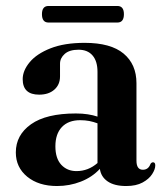

<svg xmlns="http://www.w3.org/2000/svg" viewBox="-20 -612 553 643"><path d="M33 -101.5Q33 -160 84 -196Q135 -232 234 -232Q256 -232 273.8 -229.2Q291.5 -226.5 306.5 -221.5V-371.5Q306.5 -407 290 -426.2Q273.5 -445.5 243 -445.5Q212.5 -445.5 196.8 -431.5Q181 -417.5 181 -398.5V-356Q181 -328.5 162 -311.8Q143 -295 111 -295Q56 -295 56 -347Q56 -375.5 79.5 -403.8Q103 -432 149.2 -450.2Q195.5 -468.5 263.5 -468.5Q351 -468.5 394 -432.5Q437 -396.5 437 -333.5V-74Q437 -43.5 458.5 -43.5Q477 -43.5 484 -63Q487.5 -68.5 492.5 -68.5Q500 -68.5 500 -58Q500 -45 489.5 -28.8Q479 -12.5 457.5 -0.8Q436 11 402.5 11Q363 11 340.5 -4.5Q318 -20 314.5 -46.5Q288.5 -18.5 250.8 -3.8Q213 11 171 11Q109.5 11 71.2 -20.2Q33 -51.5 33 -101.5ZM165.5 -122Q165.5 -81.5 185.2 -60.2Q205 -39 236 -39Q275.5 -39 306.5 -66V-199Q293 -204 279 -206.8Q265 -209.5 248.5 -209.5Q209 -209.5 187.2 -186.5Q165.5 -163.5 165.5 -122ZM120.5 -564.5Q120.5 -592 142.5 -592H373Q395 -592 395 -564.5Q395 -536.5 373 -536.5H142.5Q120.5 -536.5 120.5 -564.5Z"/></svg>

Font: Fraunces 72pt S000 SemiBold
Style: Regular
Weight: 600
Version: Version 1.000; ttfautohint (v1.8.3)